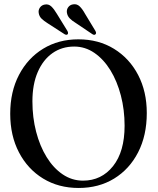

<svg xmlns="http://www.w3.org/2000/svg" viewBox="-20 -900 763 930"><path d="M359.5 -709.5Q457.5 -709.5 532.2 -663.5Q607 -617.5 649 -537Q691 -456.5 691 -352.5Q691 -244 649 -162.2Q607 -80.5 532.8 -35Q458.5 10.5 361 10.5Q263.5 10.5 188.8 -35.2Q114 -81 71.8 -162Q29.5 -243 29.5 -349Q29.5 -456 72 -537.2Q114.5 -618.5 189 -664Q263.5 -709.5 359.5 -709.5ZM583.5 -291Q583.5 -368 565.5 -437.2Q547.5 -506.5 514.8 -559.8Q482 -613 437.2 -643.8Q392.5 -674.5 339.5 -674.5Q279.5 -674.5 234 -642.5Q188.5 -610.5 162.8 -551Q137 -491.5 137 -409Q137 -331 155 -261.8Q173 -192.5 205.8 -139.2Q238.5 -86 283.5 -55.5Q328.5 -25 382 -25Q471.5 -25 527.5 -95.2Q583.5 -165.5 583.5 -291ZM392 -833 442 -750.5Q448 -739.5 443 -734.5Q437.5 -728 427.5 -734.5L346.5 -789Q329 -799.5 317.8 -811Q306.5 -822.5 304 -839Q302 -854 310.8 -865.5Q319.5 -877 334.5 -879Q352.5 -882 366 -869Q379.5 -856 392 -833ZM255.5 -833 306 -751Q312 -740.5 308 -734.5Q302.5 -728.5 292.5 -734.5L210.5 -787.5Q193.5 -798 181.8 -809.2Q170 -820.5 167.5 -837Q165 -851.5 173.5 -863.5Q182 -875.5 197 -878Q215 -881.5 228.5 -868.8Q242 -856 255.5 -833Z"/></svg>

Font: Fraunces 144pt Soft
Style: Regular
Weight: 400
Version: Version 1.000;[0bf87f6ff]